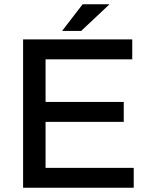

<svg xmlns="http://www.w3.org/2000/svg" viewBox="-20 -886 695 906"><path d="M89 0V-700H604V-606H195V-405H564V-311H195V-94H611V0ZM273 -740 370 -866H497L363 -740Z"/></svg>

Font: REM Medium
Style: Regular
Weight: 400
Version: Version 1.005;gftools[0.9.28]